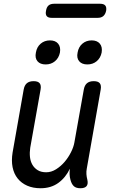

<svg xmlns="http://www.w3.org/2000/svg" viewBox="-20 -992 640 1022"><path d="M408 10Q385 10 373 -1Q361 -12 355 -35Q351 -49 350.5 -64.5Q350 -80 352 -94Q329 -46 290 -18Q251 10 196 10Q156 10 125 -3.5Q94 -17 74 -42Q54 -67 47 -102Q40 -137 47 -180L106 -515Q110 -538 123 -549Q136 -560 159 -560Q182 -560 191 -549Q200 -538 196 -515L141 -206Q137 -180 139.5 -156.5Q142 -133 152.5 -115Q163 -97 181 -86Q199 -75 226 -75Q253 -75 278.5 -91Q304 -107 324 -130.5Q344 -154 358 -182Q372 -210 376 -234L426 -515Q430 -538 443 -549Q456 -560 479 -560Q502 -560 511 -549Q520 -538 516 -515L442 -95Q439 -80 440 -65Q441 -50 445 -35Q450 -12 440.5 -1Q431 10 408 10ZM445 -649Q416 -649 401.5 -666Q387 -683 393 -712Q398 -742 418.5 -759.5Q439 -777 468 -777Q497 -777 511.5 -759.5Q526 -742 521 -712Q515 -683 494.5 -666Q474 -649 445 -649ZM223 -649Q194 -649 179.5 -666Q165 -683 171 -712Q176 -742 196.5 -759.5Q217 -777 246 -777Q275 -777 289.5 -759.5Q304 -742 299 -712Q293 -683 272.5 -666Q252 -649 223 -649ZM255 -897Q236 -897 228.5 -906.5Q221 -916 225 -935Q228 -954 238.5 -963Q249 -972 268 -972H513Q532 -972 540 -963Q548 -954 545 -935Q541 -916 530 -906.5Q519 -897 500 -897Z"/></svg>

Font: Maple Mono NL
Style: Italic
Weight: 400
Italic angle: -10°
Monospace: yes
Designer: subframe7536
Version: Version 7.000